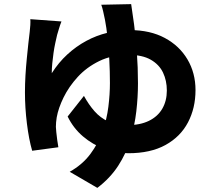

<svg xmlns="http://www.w3.org/2000/svg" viewBox="-20 -831 1040 931"><path d="M278 -727Q271 -709 266 -692Q261 -675 257 -662Q253 -645 248 -622Q243 -599 239.5 -574Q236 -549 233.5 -524Q231 -499 231 -476Q264 -528 306.5 -567Q349 -606 398 -632.5Q447 -659 501 -672Q555 -685 611 -685Q708 -685 779 -647Q850 -609 889 -543Q928 -477 928 -394Q928 -307 891.5 -237.5Q855 -168 782.5 -128Q710 -88 602 -88Q543 -88 486 -109Q429 -130 382.5 -169.5Q336 -209 308 -266L387 -366Q410 -324 438 -292Q466 -260 504.5 -242Q543 -224 596 -224Q659 -224 702 -245Q745 -266 767 -304Q789 -342 789 -392Q789 -440 770.5 -479Q752 -518 711 -541.5Q670 -565 603 -565Q523 -565 461.5 -535Q400 -505 357 -458Q314 -411 288.5 -359Q263 -307 255 -262Q253 -248 252 -238Q251 -228 251 -216Q251 -208 253 -190Q255 -172 257.5 -152Q260 -132 263 -117L136 -100Q120 -155 110.5 -232Q101 -309 101 -383Q101 -424 103.5 -466Q106 -508 110 -547.5Q114 -587 117.5 -620.5Q121 -654 124 -676Q126 -692 127 -709.5Q128 -727 127 -738ZM616 -811Q622 -774 630 -713.5Q638 -653 643.5 -579Q649 -505 649 -427Q649 -360 641 -291Q633 -222 612.5 -154.5Q592 -87 553 -27Q514 33 452 80L318 2Q380 -33 418 -84Q456 -135 477 -194Q498 -253 505.5 -313.5Q513 -374 513 -428Q513 -485 510 -541.5Q507 -598 501.5 -648.5Q496 -699 489 -735Q485 -754 480.5 -774.5Q476 -795 471 -808Z"/></svg>

Font: Noto Sans TC ExtraBold
Style: Regular
Weight: 800
Designer: Ryoko NISHIZUKA  (kana, bopomofo & ideographs); Paul D. Hunt (Latin, Greek & Cyrillic); Sandoll Communications , Soo-you
Foundry: Adobe
Version: Version 2.004-H2;hotconv 1.0.118;makeotfexe 2.5.65603